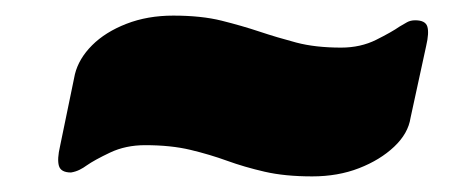

<svg xmlns="http://www.w3.org/2000/svg" viewBox="-20 -423 592 246"><path d="M71 -202Q58 -202 55.5 -210.5Q53 -219 57 -236L76 -328Q81 -348 98 -365Q115 -382 142 -392.5Q169 -403 202 -403Q238 -403 264 -396.5Q290 -390 312.5 -382.5Q335 -375 359.5 -368.5Q384 -362 417 -362Q442 -362 462 -372Q482 -382 492 -389Q497 -392 501.5 -394.5Q506 -397 512 -397Q525 -397 527.5 -389Q530 -381 526 -364L506 -272Q503 -252 485 -235Q467 -218 440 -207.5Q413 -197 380 -197Q345 -197 319 -203Q293 -209 271 -217Q249 -225 224 -231Q199 -237 166 -237Q141 -237 121 -227.5Q101 -218 91 -211Q87 -208 82 -205.5Q77 -203 71 -202Z"/></svg>

Font: Rubik ExtraBold
Style: Italic
Weight: 800
Italic angle: -12°
Designer: Hubert and Fischer
Foundry: Hubert and Fischer
Version: Version 2.300;gftools[0.9.30]